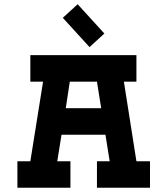

<svg xmlns="http://www.w3.org/2000/svg" viewBox="-20 -885 789 905"><path d="M62 -125H123L183 -500H123V-625H623V-500H564L623 -125H687V0H437V-125H497L477 -250H270L250 -125H312V0H62ZM457 -375 437 -500H309L290 -375ZM346 -865 472 -727 402 -663 276 -801Z"/></svg>

Font: Eyechart
Style: Regular
Weight: 400
Designer: Peter Wiegel
Foundry: Peter Wiegel
Version: Version 1.000